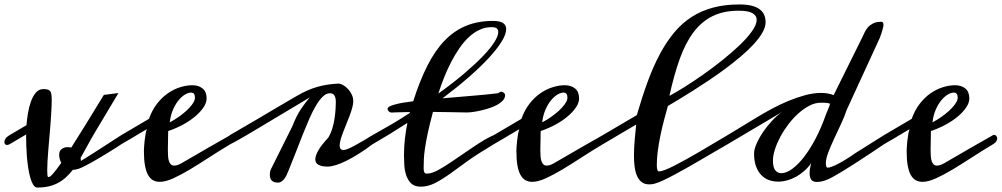

<svg xmlns="http://www.w3.org/2000/svg" viewBox="-42 -802 4456 854"><path d="M309.1 -51.8Q291.5 -46.4 281.7 -46.4Q267.6 -28.3 251.7 -13.7Q235.8 1 216.8 11.2Q197.8 21.5 175 26.9Q152.3 32.2 124 32.2Q113.3 32.2 105.7 19.8Q98.1 7.3 92.5 -12.5Q86.9 -32.2 83.3 -56.6Q79.6 -81.1 77.6 -105.5Q75.7 -129.9 75 -151.4Q74.2 -172.9 74.2 -186.5Q74.2 -193.8 74.2 -198.5Q74.2 -203.1 74.7 -204.1L0 -160.2Q-5.9 -157.2 -10.3 -157.2Q-22.5 -157.2 -22.5 -170.9Q-22.5 -177.7 -17.3 -185.5Q-12.2 -193.4 0 -200.7L75.7 -245.1Q77.6 -270 82.3 -298.1Q86.9 -326.2 95.5 -350.1Q104 -374 117.4 -389.9Q130.9 -405.8 150.9 -405.8Q162.1 -405.8 169.4 -403.8Q176.8 -401.9 180.9 -396.7Q185.1 -391.6 186.5 -381.8Q188 -372.1 188 -356.9Q188 -335.9 186.5 -309.6Q185.1 -283.2 182.9 -254.2Q180.7 -225.1 178 -195.1Q175.3 -165 173.1 -137.5Q170.9 -109.9 169.4 -85.9Q168 -62 168 -44.9Q168 -30.8 168.9 -22.5Q169.9 -14.2 173.8 -14.2Q180.7 -14.2 194.6 -30.3Q208.5 -46.4 230.5 -77.6Q225.6 -86.4 223.4 -95.9Q221.2 -105.5 221.2 -113.8Q221.2 -130.9 232.4 -139.2Q243.7 -147.5 259.3 -147.5Q269 -147.5 274.9 -145.5Q304.2 -191.4 339.8 -249Q375.5 -306.6 419.9 -379.9L484.9 -388.2L383.8 -219.2Q364.3 -186.5 348.1 -156.5Q332 -126.5 316.4 -99.6Q317.9 -92.8 317.9 -85.9Q317.9 -85.9 325.2 -90.8Q333 -95.2 345.7 -103.3Q358.4 -111.3 374.5 -121.6Q390.6 -131.8 407.2 -142.6L497.1 -200.7Q502 -203.6 506.3 -203.6Q511.7 -203.6 515.4 -199.7Q519 -195.8 519 -189.9Q519 -183.1 513.9 -175.5Q508.8 -168 497.1 -160.2Q488.3 -154.3 473.9 -145Q459.5 -135.7 442.1 -125Q424.8 -114.3 405.8 -103Q386.7 -91.8 368.9 -81.5Q351.1 -71.3 335.4 -63.5Q319.8 -55.7 309.1 -51.8Z M497.1 -160.2Q492.2 -156.7 485.8 -156.7Q479.5 -156.7 475.6 -160.4Q471.7 -164.1 471.7 -169.9Q471.7 -176.3 477.3 -184.3Q482.9 -192.4 497.1 -200.7L620.6 -273.4Q634.3 -312 656 -340.1Q677.7 -368.2 703.9 -386.5Q730 -404.8 758.5 -413.8Q787.1 -422.9 814 -422.9Q841.3 -422.9 859.1 -408.4Q877 -394 877 -363.8Q877 -345.2 863.5 -325Q850.1 -304.7 826.9 -284.9Q803.7 -265.1 772.5 -248Q741.2 -231 706.1 -219.2Q706.1 -195.8 705.3 -174.8Q704.6 -153.8 704.6 -135.3Q704.6 -119.6 705.6 -106.7Q706.5 -93.8 709.7 -84.7Q712.9 -75.7 718.5 -70.6Q724.1 -65.4 732.9 -65.4Q746.6 -65.4 765.9 -76.4Q785.2 -87.4 814.5 -104.5Q840.8 -120.1 881.8 -143.6Q922.9 -167 981.9 -200.7Q983.9 -202.1 987.3 -202.1Q992.7 -202.1 996.8 -197.5Q1001 -192.9 1001 -186Q1001 -180.2 996.8 -173.3Q992.7 -166.5 981.9 -160.2Q933.6 -131.3 888.2 -101.8Q842.8 -72.3 802.5 -48.1Q762.2 -23.9 728 -8.5Q693.8 6.8 668.5 6.8Q651.4 6.8 638.4 -0.5Q625.5 -7.8 616.5 -23.9Q607.4 -40 602.8 -66.2Q598.1 -92.3 598.1 -129.9Q598.1 -135.7 598.9 -148.7Q599.6 -161.6 601.3 -176.5Q603 -191.4 605.5 -205.6Q607.9 -219.7 611.3 -227.5Q607.9 -225.6 601.3 -221.7Q594.7 -217.8 585.9 -212.6Q577.1 -207.5 567.4 -201.7Q557.6 -195.8 547.9 -189.9ZM824.2 -359.9Q825.2 -362.8 825.2 -366.2Q825.2 -378.4 821 -384.3Q816.9 -390.1 807.1 -390.1Q795.9 -390.1 781.2 -381.6Q766.6 -373 752.7 -356.4Q738.8 -339.8 727.8 -314.9Q716.8 -290 712.9 -257.8Q732.9 -268.1 752 -281.5Q771 -294.9 786.4 -308.8Q801.8 -322.8 811.8 -336.2Q821.8 -349.6 824.2 -359.9Z M1529.3 -352.1Q1529.3 -339.8 1524.9 -323.5Q1520.5 -307.1 1513.7 -288.8Q1506.8 -270.5 1499 -251.5Q1491.2 -232.4 1484.4 -214.6Q1477.5 -196.8 1473.1 -181.2Q1468.8 -165.5 1468.8 -154.8Q1468.8 -145.5 1472.9 -140.1Q1477.1 -134.8 1486.3 -134.8Q1493.2 -134.8 1505.6 -139.9Q1518.1 -145 1534.9 -154.1Q1551.8 -163.1 1572 -175Q1592.3 -187 1614.7 -200.7Q1619.6 -203.6 1624.5 -203.6Q1629.9 -203.6 1634 -199.7Q1638.2 -195.8 1638.2 -189.9Q1638.2 -183.6 1632.8 -176.5Q1627.4 -169.4 1614.7 -160.2Q1551.3 -112.8 1498.8 -86.9Q1446.3 -61 1415 -61Q1389.6 -61 1375 -68.8Q1360.4 -76.7 1360.4 -93.3Q1360.4 -108.9 1373.8 -132.8Q1387.2 -156.7 1418 -189.5Q1429.7 -209 1436.5 -232.2Q1443.4 -255.4 1446.5 -277.6Q1449.7 -299.8 1450.7 -318.6Q1451.7 -337.4 1451.7 -348.6Q1451.7 -367.2 1445.6 -377.2Q1439.5 -387.2 1425.3 -387.2Q1409.7 -387.2 1394.8 -373.3Q1379.9 -359.4 1365 -335Q1350.1 -310.5 1335.4 -277.3Q1320.8 -244.1 1305.4 -205.6Q1290 -167 1273.9 -125Q1257.8 -83 1240.2 -40.5Q1237.3 -32.2 1232.9 -23.4Q1228.5 -14.6 1222.9 -7.1Q1217.3 0.5 1210.2 5.4Q1203.1 10.3 1195.3 10.3Q1176.8 10.3 1167.5 2Q1158.2 -6.3 1158.2 -25.4Q1158.2 -30.8 1158.9 -36.6Q1159.7 -42.5 1163.6 -50.3L1257.8 -239.3Q1276.4 -287.1 1297.6 -318.4Q1318.8 -349.6 1335.9 -368.7Q1295.9 -344.7 1255.9 -320.8Q1215.8 -296.9 1178.7 -274.7Q1141.6 -252.4 1108.6 -232.7Q1075.7 -212.9 1049.8 -197.8Q1023.9 -182.6 1006.3 -172.9Q988.8 -163.1 981.9 -160.2Q978 -157.7 973.6 -157.7Q968.3 -157.7 964.6 -161.6Q960.9 -165.5 960.9 -171.9Q960.9 -178.7 965.6 -186.8Q970.2 -194.8 981.9 -201.7L1112.3 -277.8Q1137.7 -293 1163.6 -308.3Q1189.5 -323.7 1212.2 -336.9Q1234.9 -350.1 1252.4 -360.4Q1270 -370.6 1279.3 -376Q1302.7 -389.6 1325 -399.4Q1347.2 -409.2 1369.1 -415.5Q1391.1 -421.9 1413.8 -425.3Q1436.5 -428.7 1461.4 -430.2Q1472.2 -430.2 1484.1 -423.6Q1496.1 -417 1506.1 -406Q1516.1 -395 1522.7 -381.1Q1529.3 -367.2 1529.3 -352.1Z M2143.6 -681.2Q2115.7 -681.2 2090.8 -669.4Q2065.9 -657.7 2043.7 -637.2Q2021.5 -616.7 2002 -588.4Q1982.4 -560.1 1965.3 -527.3Q1948.2 -494.6 1933.8 -458.5Q1919.4 -422.4 1907.7 -385.7Q1973.6 -433.1 2023.4 -475.6Q2073.2 -518.1 2106.9 -553.2Q2140.6 -588.4 2157.5 -615.5Q2174.3 -642.6 2174.3 -659.7Q2174.3 -669.4 2168.2 -675.3Q2162.1 -681.2 2143.6 -681.2ZM2192.9 -393.1Q2204.6 -387.2 2204.6 -378.9Q2204.6 -366.2 2195.1 -355.5Q2185.5 -344.7 2170.2 -336.2Q2154.8 -327.6 2135.5 -321.3Q2116.2 -314.9 2096.9 -310.5Q2077.6 -306.2 2060.1 -303.7Q2040.5 -301.3 2030.8 -301.8Q1992.7 -302.7 1955.6 -303.2L1883.8 -304.2Q1869.1 -249.5 1860.8 -210.7Q1852.5 -171.9 1848.4 -143.3Q1844.2 -114.7 1843.3 -93.8Q1842.3 -72.8 1842.3 -53.2Q1842.3 -42.5 1845.2 -36.1Q1848.1 -29.8 1855 -29.8Q1878.9 -29.8 1907.7 -45.9Q1937 -62 1973.1 -86.9L2054.2 -142.1Q2120.6 -187.5 2153.8 -200.7Q2156.2 -201.7 2163.6 -205.1Q2167.5 -206.5 2170.9 -206.5Q2181.6 -206.5 2181.6 -195.3Q2181.6 -188 2175.3 -178.2Q2168.5 -168.9 2153.8 -160.2Q2079.1 -115.2 2043.5 -89.8L1960 -29.3Q1922.9 -2.9 1892.1 12.7Q1860.8 28.3 1829.1 28.3Q1801.8 28.3 1786.6 13.7Q1772 -1 1764.9 -22.2Q1757.8 -43.5 1756.3 -67.9Q1754.9 -92.3 1754.9 -111.3Q1754.9 -148.4 1759 -185.1Q1763.2 -221.7 1770 -255.4L1693.4 -207L1614.7 -160.2Q1612.3 -158.7 1609.4 -158.7Q1604 -158.7 1599.1 -163.3Q1594.2 -168 1594.2 -174.8Q1594.2 -180.2 1598.6 -187Q1603 -193.8 1614.7 -200.7L1701.2 -250Q1742.2 -274.4 1780.3 -299.3L1781.2 -303.7L1718.8 -302.2Q1713.9 -302.2 1709.5 -301.8Q1705.1 -301.3 1701.2 -301.3Q1692.9 -301.3 1687.7 -306.4Q1682.6 -311.5 1681.6 -317.9Q1681.6 -323.2 1689.9 -328.1Q1698.2 -333 1713.4 -336.9Q1728.5 -341.3 1749.5 -345Q1770.5 -348.6 1795.9 -351.6Q1825.2 -443.4 1859.4 -510.7Q1893.6 -578.1 1936.3 -622.1Q1979 -666 2031.7 -687.5Q2084.5 -709 2150.9 -709Q2181.6 -709 2195.6 -699.5Q2209.5 -689.9 2209.5 -672.9Q2209.5 -649.4 2188.7 -616.2Q2168 -583 2130.6 -542.7Q2093.3 -502.4 2041.3 -457.3Q1989.3 -412.1 1926.3 -364.7Q1957.5 -367.7 1989.7 -370.1L2053.2 -375.5Q2084.5 -377.9 2114.5 -380.9Q2144.5 -383.8 2171.9 -387.2Q2177.2 -388.7 2179.7 -391.4Q2182.1 -394 2188 -394Q2189.9 -394 2192.9 -393.1Z M2153.8 -160.2Q2148.9 -156.7 2142.6 -156.7Q2136.2 -156.7 2132.3 -160.4Q2128.4 -164.1 2128.4 -169.9Q2128.4 -176.3 2134 -184.3Q2139.6 -192.4 2153.8 -200.7L2277.3 -273.4Q2291 -312 2312.7 -340.1Q2334.5 -368.2 2360.6 -386.5Q2386.7 -404.8 2415.3 -413.8Q2443.8 -422.9 2470.7 -422.9Q2498 -422.9 2515.9 -408.4Q2533.7 -394 2533.7 -363.8Q2533.7 -345.2 2520.3 -325Q2506.8 -304.7 2483.6 -284.9Q2460.4 -265.1 2429.2 -248Q2397.9 -231 2362.8 -219.2Q2362.8 -195.8 2362.1 -174.8Q2361.3 -153.8 2361.3 -135.3Q2361.3 -119.6 2362.3 -106.7Q2363.3 -93.8 2366.5 -84.7Q2369.6 -75.7 2375.2 -70.6Q2380.9 -65.4 2389.6 -65.4Q2403.3 -65.4 2422.6 -76.4Q2441.9 -87.4 2471.2 -104.5Q2497.6 -120.1 2538.6 -143.6Q2579.6 -167 2638.7 -200.7Q2640.6 -202.1 2644 -202.1Q2649.4 -202.1 2653.6 -197.5Q2657.7 -192.9 2657.7 -186Q2657.7 -180.2 2653.6 -173.3Q2649.4 -166.5 2638.7 -160.2Q2590.3 -131.3 2544.9 -101.8Q2499.5 -72.3 2459.2 -48.1Q2418.9 -23.9 2384.8 -8.5Q2350.6 6.8 2325.2 6.8Q2308.1 6.8 2295.2 -0.5Q2282.2 -7.8 2273.2 -23.9Q2264.2 -40 2259.5 -66.2Q2254.9 -92.3 2254.9 -129.9Q2254.9 -135.7 2255.6 -148.7Q2256.3 -161.6 2258.1 -176.5Q2259.8 -191.4 2262.2 -205.6Q2264.6 -219.7 2268.1 -227.5Q2264.6 -225.6 2258.1 -221.7Q2251.5 -217.8 2242.7 -212.6Q2233.9 -207.5 2224.1 -201.7Q2214.4 -195.8 2204.6 -189.9ZM2481 -359.9Q2481.9 -362.8 2481.9 -366.2Q2481.9 -378.4 2477.8 -384.3Q2473.6 -390.1 2463.9 -390.1Q2452.6 -390.1 2438 -381.6Q2423.3 -373 2409.4 -356.4Q2395.5 -339.8 2384.5 -314.9Q2373.5 -290 2369.6 -257.8Q2389.6 -268.1 2408.7 -281.5Q2427.7 -294.9 2443.1 -308.8Q2458.5 -322.8 2468.5 -336.2Q2478.5 -349.6 2481 -359.9Z M3193.8 -200.7Q3197.3 -202.6 3201.2 -202.6Q3207 -202.6 3211.9 -198.7Q3216.8 -194.8 3216.8 -188Q3216.8 -182.1 3211.7 -174.8Q3206.5 -167.5 3193.8 -160.2Q3168.9 -146 3139.4 -128.7Q3109.9 -111.3 3078.9 -93.3Q3047.9 -75.2 3017.1 -57.6Q2986.3 -40 2958.7 -25.4Q2931.2 -10.7 2908.7 -0.2Q2886.2 10.3 2872.1 14.2Q2864.3 16.6 2857.7 17.3Q2851.1 18.1 2845.7 18.1Q2825.2 18.1 2812 7.8Q2798.8 -2.4 2791.3 -19.8Q2783.7 -37.1 2780.8 -60.3Q2777.8 -83.5 2777.8 -109.4Q2777.8 -144.5 2781.2 -180.9Q2784.7 -217.3 2787.6 -248L2681.6 -185.5L2638.7 -160.2Q2635.3 -158.2 2630.9 -158.2Q2625 -158.2 2620.6 -162.1Q2616.2 -166 2616.2 -172.9Q2616.2 -178.7 2621.1 -185.8Q2626 -192.9 2638.7 -200.7L2790.5 -290Q2814 -371.1 2838.9 -439Q2863.8 -506.8 2893.1 -561.5Q2922.4 -616.2 2957 -657.7Q2991.7 -699.2 3034.7 -726.8Q3077.6 -754.4 3130.1 -768.3Q3182.6 -782.2 3247.1 -782.2Q3279.3 -782.2 3301.3 -776.6Q3323.2 -771 3337.2 -760.5Q3351.1 -750 3357.2 -735.4Q3363.3 -720.7 3363.3 -703.1Q3363.3 -681.2 3348.6 -656Q3334 -630.9 3309.1 -604Q3284.2 -577.1 3251.5 -549.6Q3218.8 -522 3182.6 -495.1Q3146.5 -468.3 3109.1 -443.4Q3071.8 -418.5 3037.8 -397Q3003.9 -375.5 2975.3 -358.4Q2946.8 -341.3 2928.7 -330.6Q2919.9 -299.8 2911.1 -266.1Q2902.3 -232.4 2895.3 -198.2Q2888.2 -164.1 2883.8 -130.6Q2879.4 -97.2 2879.4 -67.9Q2879.4 -56.2 2881.6 -47.9Q2883.8 -39.6 2889.2 -39.6Q2898.4 -39.6 2916.7 -46.6Q2935.1 -53.7 2959 -65.9Q2982.9 -78.1 3011.5 -94Q3040 -109.9 3070.8 -127.9Q3101.6 -146 3132.8 -164.6Q3164.1 -183.1 3193.8 -200.7ZM2935.5 -375.5Q2964.8 -391.1 3005.1 -416.5Q3045.4 -441.9 3088.6 -472.4Q3131.8 -502.9 3173.8 -536.6Q3215.8 -570.3 3249.3 -602.5Q3282.7 -634.8 3303.2 -663.8Q3323.7 -692.9 3323.7 -714.4Q3323.7 -732.4 3304.9 -743.4Q3286.1 -754.4 3243.7 -754.4Q3176.8 -754.4 3127.9 -730.5Q3079.1 -706.5 3043.2 -659.2Q3007.3 -611.8 2981.7 -540.8Q2956.1 -469.7 2935.5 -375.5Z M3312 -119.1Q3312 -137.2 3323 -162.6Q3334 -188 3351.8 -214.4Q3369.6 -240.7 3392.1 -264.9Q3414.6 -289.1 3437 -304.2L3193.8 -160.2Q3191.9 -159.2 3190.2 -158.9Q3188.5 -158.7 3187 -158.7Q3181.6 -158.7 3178.7 -162.6Q3175.8 -166.5 3175.8 -172.4Q3175.8 -179.2 3180.2 -187.3Q3184.6 -195.3 3193.8 -200.7L3328.1 -282.2Q3355.5 -298.8 3390.1 -317.6Q3424.8 -336.4 3462.2 -352.1Q3499.5 -367.7 3537.6 -378.2Q3575.7 -388.7 3609.9 -388.7Q3641.6 -388.7 3666 -378.9L3793.5 -636.2Q3798.3 -646.5 3804 -658.4Q3809.6 -670.4 3818.6 -680.7Q3827.6 -690.9 3841.6 -698Q3855.5 -705.1 3877.4 -705.1Q3884.3 -705.1 3886 -700.4Q3887.7 -695.8 3887.7 -688.5Q3886.7 -681.6 3884.3 -673.1Q3881.8 -664.6 3879.2 -656.2Q3876.5 -647.9 3874 -641.1Q3871.6 -634.3 3870.1 -630.9L3724.6 -314.5Q3713.9 -282.7 3698 -248.8Q3682.1 -214.8 3667.2 -182.9Q3652.3 -150.9 3641.8 -123Q3631.3 -95.2 3631.3 -75.7Q3631.3 -68.8 3633.1 -62.5Q3634.8 -56.2 3639.6 -56.2Q3646 -56.2 3658.9 -61Q3671.9 -65.9 3688.5 -74.7Q3705.1 -83.5 3724.4 -95.5Q3743.7 -107.4 3762.7 -121.1L3889.6 -200.7Q3893.6 -202.6 3895.5 -202.6Q3899.4 -202.6 3901.6 -198.7Q3903.8 -194.8 3903.8 -189.5Q3903.8 -181.2 3900.1 -173.1Q3896.5 -165 3889.6 -160.2Q3861.8 -141.6 3832.3 -121.8Q3802.7 -102.1 3772.9 -82.8Q3743.2 -63.5 3714.6 -45.9Q3686 -28.3 3659.7 -13.7Q3622.1 7.3 3592.3 7.3Q3572.8 7.3 3565.9 -3.4Q3559.1 -14.2 3559.1 -31.2Q3559.1 -41.5 3560.8 -52.5Q3562.5 -63.5 3565.9 -76.2Q3552.7 -57.1 3535.6 -42Q3518.6 -26.9 3499.3 -16.1Q3480 -5.4 3459.2 0.2Q3438.5 5.9 3418.9 5.9Q3397.5 5.9 3377.9 -1.2Q3358.4 -8.3 3343.8 -23.7Q3329.1 -39.1 3320.6 -62.5Q3312 -85.9 3312 -119.1ZM3630.4 -289.1Q3632.3 -294.4 3635.5 -302.2Q3638.7 -310.1 3641.8 -317.4Q3645 -324.7 3647.2 -330.8Q3649.4 -336.9 3649.4 -339.4Q3649.4 -342.3 3638.2 -343.8Q3627 -345.2 3608.4 -345.2Q3584 -345.2 3558.8 -332.3Q3533.7 -319.3 3510 -298.3Q3486.3 -277.3 3465.6 -250.2Q3444.8 -223.1 3429.4 -194.6Q3414.1 -166 3405 -138.2Q3396 -110.4 3396 -87.9Q3396 -57.6 3406.2 -44.7Q3416.5 -31.7 3433.1 -31.7Q3455.6 -31.7 3481.7 -50.8Q3507.8 -69.8 3534.2 -103.8Q3560.5 -137.7 3585.4 -185.1Q3610.4 -232.4 3630.4 -289.1Z M3889.6 -160.2Q3884.8 -156.7 3878.4 -156.7Q3872.1 -156.7 3868.2 -160.4Q3864.3 -164.1 3864.3 -169.9Q3864.3 -176.3 3869.9 -184.3Q3875.5 -192.4 3889.6 -200.7L4013.2 -273.4Q4026.9 -312 4048.6 -340.1Q4070.3 -368.2 4096.4 -386.5Q4122.6 -404.8 4151.1 -413.8Q4179.7 -422.9 4206.5 -422.9Q4233.9 -422.9 4251.7 -408.4Q4269.5 -394 4269.5 -363.8Q4269.5 -345.2 4256.1 -325Q4242.7 -304.7 4219.5 -284.9Q4196.3 -265.1 4165 -248Q4133.8 -231 4098.6 -219.2Q4098.6 -195.8 4097.9 -174.8Q4097.2 -153.8 4097.2 -135.3Q4097.2 -119.6 4098.1 -106.7Q4099.1 -93.8 4102.3 -84.7Q4105.5 -75.7 4111.1 -70.6Q4116.7 -65.4 4125.5 -65.4Q4139.2 -65.4 4158.4 -76.4Q4177.7 -87.4 4207 -104.5Q4233.4 -120.1 4274.4 -143.6Q4315.4 -167 4374.5 -200.7Q4376.5 -202.1 4379.9 -202.1Q4385.3 -202.1 4389.4 -197.5Q4393.6 -192.9 4393.6 -186Q4393.6 -180.2 4389.4 -173.3Q4385.3 -166.5 4374.5 -160.2Q4326.2 -131.3 4280.8 -101.8Q4235.4 -72.3 4195.1 -48.1Q4154.8 -23.9 4120.6 -8.5Q4086.4 6.8 4061 6.8Q4043.9 6.8 4031 -0.5Q4018.1 -7.8 4009 -23.9Q4000 -40 3995.4 -66.2Q3990.7 -92.3 3990.7 -129.9Q3990.7 -135.7 3991.5 -148.7Q3992.2 -161.6 3993.9 -176.5Q3995.6 -191.4 3998 -205.6Q4000.5 -219.7 4003.9 -227.5Q4000.5 -225.6 3993.9 -221.7Q3987.3 -217.8 3978.5 -212.6Q3969.7 -207.5 3960 -201.7Q3950.2 -195.8 3940.4 -189.9ZM4216.8 -359.9Q4217.8 -362.8 4217.8 -366.2Q4217.8 -378.4 4213.6 -384.3Q4209.5 -390.1 4199.7 -390.1Q4188.5 -390.1 4173.8 -381.6Q4159.2 -373 4145.3 -356.4Q4131.3 -339.8 4120.4 -314.9Q4109.4 -290 4105.5 -257.8Q4125.5 -268.1 4144.5 -281.5Q4163.6 -294.9 4179 -308.8Q4194.3 -322.8 4204.3 -336.2Q4214.4 -349.6 4216.8 -359.9Z"/></svg>

Font: Meddon
Style: Regular
Weight: 400
Designer: Vernon Adams
Foundry: Vernon Adams
Version: Version 1.000